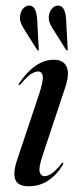

<svg xmlns="http://www.w3.org/2000/svg" viewBox="-20 -656 288 685"><path d="M139 -27.5Q125.5 -27.5 121.5 -43Q117.5 -58.5 132.5 -103L213 -345Q224.5 -379.5 222 -401Q219.5 -422.5 206.5 -432.8Q193.5 -443 171.5 -443Q138.5 -443 106.8 -421Q75 -399 48 -358.5Q47 -356.5 46.5 -354.8Q46 -353 47 -352.5Q49 -352 50.5 -353Q52 -354 54 -356Q76.5 -383 90.8 -392Q105 -401 115.5 -401Q130 -401 132.5 -384.2Q135 -367.5 119.5 -320L40 -82Q30 -51.5 31.2 -31.2Q32.5 -11 45 -1.2Q57.5 8.5 81.5 8.5Q121 8.5 151.5 -11.5Q182 -31.5 203.5 -66.5Q205.5 -70.5 205.8 -72.8Q206 -75 204.5 -75.5Q203 -76 201.8 -75Q200.5 -74 198 -70.5Q177.5 -45.5 163.8 -36.5Q150 -27.5 139 -27.5ZM112.9 -582 118.2 -482Q118.6 -480.5 118.6 -479Q118.6 -477.5 117.3 -476.5Q116.1 -476 114.9 -476.2Q113.7 -476.5 112.9 -477.5L65.9 -552Q57.8 -564.5 53.4 -577.8Q48.9 -591 53.4 -608Q55.8 -619 65.1 -628Q74.4 -637 87.4 -636Q99.5 -634.5 105.6 -620.5Q111.7 -606.5 112.9 -582ZM216.2 -582 221.4 -482Q221.8 -480 221.8 -478.8Q221.8 -477.5 220.2 -476.5Q219.4 -476 218.2 -476.2Q217 -476.5 216.2 -477.5L169.2 -552Q160.7 -564.5 156.2 -577.8Q151.8 -591 156.2 -608Q159.1 -619.5 168.4 -628.2Q177.7 -637 190.2 -636Q202.8 -634.5 208.9 -620.5Q215 -606.5 216.2 -582Z"/></svg>

Font: Fraunces 120pt
Style: Italic
Weight: 400
Italic angle: -16°
Version: Version 1.000;[b76b70a41]